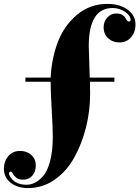

<svg xmlns="http://www.w3.org/2000/svg" viewBox="-120 -738 713 982"><path d="M465 -341V-320H340Q340 -309 340.5 -288Q341 -267 341 -258Q341 -171 320 -87Q299 -3 260 67.5Q221 138 159.5 181Q98 224 23 224Q-30 224 -65 197Q-100 170 -100 125Q-100 87 -77.5 60.5Q-55 34 -17 34Q17 34 40 54.5Q63 75 63 109Q63 140 45 160.5Q27 181 -1 181Q-24 181 -36.5 171Q-49 161 -54 150.5Q-59 140 -64 140Q-74 140 -74 151Q-74 154 -69 164Q-44 207 16 207Q37 207 57.5 197Q78 187 100 163Q122 139 136 87Q150 35 150 -39Q150 -83 144.5 -176.5Q139 -270 139 -313V-320H10V-341H139Q144 -440 176 -523.5Q208 -607 274 -662.5Q340 -718 429 -718Q493 -718 533 -688.5Q573 -659 573 -612Q573 -574 550.5 -547.5Q528 -521 491 -521Q456 -521 433 -542.5Q410 -564 410 -598Q410 -628 429 -648.5Q448 -669 474 -669Q492 -669 504 -662.5Q516 -656 520 -648.5Q524 -641 528.5 -634.5Q533 -628 538 -628Q548 -628 548 -636Q548 -658 519.5 -677.5Q491 -697 456 -697Q334 -697 334 -502Q334 -478 339 -341Z"/></svg>

Font: Elsie Swash Caps Black
Style: Regular
Weight: 900
Designer: Alejandro Inler
Foundry: Alejandro Inler
Version: 1.001